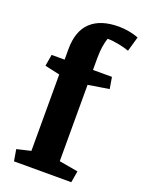

<svg xmlns="http://www.w3.org/2000/svg" viewBox="-144 -832 678 901"><g transform="rotate(20 194.5 -381.5)"><path d="M103 -582.5Q103 -672.4 150.9 -717.5Q198.7 -762.7 290.5 -762.7Q315.4 -762.7 342.5 -757.6Q369.6 -752.4 389.2 -744.6L368.2 -670.9Q346.7 -678.7 315.7 -684.8Q284.7 -690.9 259.3 -690.9Q252.9 -673.8 248.8 -647.9Q244.6 -622.1 244.6 -590.3V-529.8H339.4L349.1 -472.2L244.6 -455.6V-74.2L338.9 -57.6L329.1 0H43L33.2 -57.6L103 -74.2V-455.6L28.3 -472.2L38.1 -529.8H103Z"/></g></svg>

Font: Noticia Text
Style: Bold
Weight: 700
Designer: JM Sole
Foundry: JM Sole
Version: Version 1.003